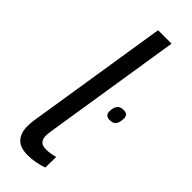

<svg xmlns="http://www.w3.org/2000/svg" viewBox="-250 -763 797 797"><g transform="rotate(45 148.5 -365.0)"><path d="M138 -740H217L123 -144Q121 -132 119.5 -121Q118 -110 118 -100Q118 -84 126.5 -72.5Q135 -61 160 -61Q172 -61 184.5 -63Q197 -65 211 -69L210 -6Q191 1 168 5.5Q145 10 122 10Q77 10 56.5 -12.5Q36 -35 36 -73Q36 -84 37 -96.5Q38 -109 40 -119ZM233 -361Q234 -382 242.5 -393.5Q251 -405 271 -405Q299 -405 297 -378Q296 -356 288 -345Q280 -334 260 -334Q232 -334 233 -361Z"/></g></svg>

Font: Georama
Style: Italic
Weight: 400
Italic angle: -9°
Designer: Jean-Baptiste Levee
Foundry: Production Type
Version: Version 1.000